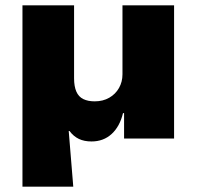

<svg xmlns="http://www.w3.org/2000/svg" viewBox="-20 -518 737 718"><path d="M64 180V-498H257V-225Q257 -195 265.5 -175.5Q274 -156 291.5 -147.5Q309 -139 334 -139Q365 -139 388.5 -152.5Q412 -166 425 -189Q438 -212 438 -240V-498H631V0H444V-95H440Q428 -45 397.5 -17Q367 11 322 11Q295 11 275 1.5Q255 -8 240 -28H237L254 180Z"/></svg>

Font: Nunito Sans 10pt SemiExpanded Black
Style: Regular
Weight: 900
Width: 6
Designer: Vernon Adams
Foundry: Vernon Adams
Version: Version 3.101;gftools[0.9.27]